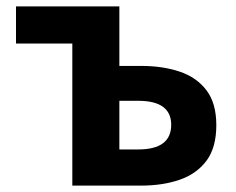

<svg xmlns="http://www.w3.org/2000/svg" viewBox="-20 -580 738 600"><path d="M206 0V-444H30V-560H353V-374H421Q489 -374 542 -356Q595 -338 625.5 -297.5Q656 -257 656 -189Q656 -119 625.5 -78Q595 -37 542 -18.5Q489 0 421 0ZM353 -113H412Q515 -113 515 -190Q515 -265 412 -265H353Z"/></svg>

Font: Source Han Sans TC
Style: Bold
Weight: 700
Designer: Ryoko NISHIZUKA Ë•øÂ°öÊ∂ºÂ≠ê (kana, bopomofo & ideographs); Paul D. Hunt (Latin, Greek & Cyrillic); Sandoll Communicatio
Foundry: Adobe
Version: Version 2.004;hotconv 1.0.118;makeotfexe 2.5.65603